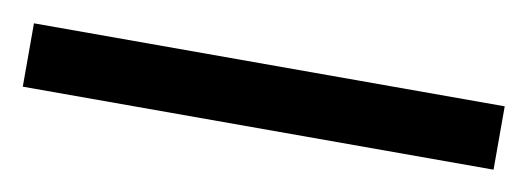

<svg xmlns="http://www.w3.org/2000/svg" viewBox="-28 -890 533 194"><g transform="rotate(10 238.5 -792.5)"><path d="M480 -760V-825H-3V-760Z"/></g></svg>

Font: Noto Sans Devanagari UI SemiCondensed
Style: Regular
Weight: 400
Width: 4
Designer: Jelle Bosma - Monotype Design Team
Foundry: Monotype Imaging Inc.
Version: Version 2.004